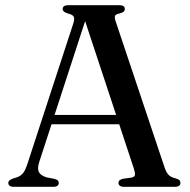

<svg xmlns="http://www.w3.org/2000/svg" viewBox="-20 -720 731 740"><path d="M165.5 -277H456.5L459.5 -241H161ZM206.5 -15Q206.5 -8.5 201.5 -4.2Q196.5 0 185.5 0H33Q22.5 0 17.2 -4Q12 -8 12 -15Q12 -20 15.2 -23.5Q18.5 -27 27.5 -31L47.5 -37.5Q61.5 -43 70 -54.2Q78.5 -65.5 87.5 -94L262.5 -629.5Q268 -647 264.5 -655Q261 -663 243.5 -667.5Q231.5 -671 226.5 -675.2Q221.5 -679.5 221.5 -685.5Q221.5 -692.5 227 -696.2Q232.5 -700 243 -700H440Q451 -700 456 -696.2Q461 -692.5 461 -685.5Q461 -679 456.5 -675Q452 -671 440.5 -668Q426 -665 423.5 -659.2Q421 -653.5 425 -640L614.5 -74Q621 -55 630 -45.8Q639 -36.5 656 -33Q667.5 -29.5 671.5 -25.5Q675.5 -21.5 675.5 -15Q675.5 -8.5 670.2 -4.2Q665 0 654 0H457.5Q447 0 441.8 -4.2Q436.5 -8.5 436.5 -15Q436.5 -21 440.5 -24.8Q444.5 -28.5 453.5 -31L487 -35.5Q499.5 -38.5 500.2 -46.5Q501 -54.5 495.5 -71.5L302.5 -655.5L316.5 -664.5L132 -98Q126 -80 127 -68.2Q128 -56.5 136 -49Q144 -41.5 159.5 -36.5L190 -30.5Q198.5 -28 202.5 -24.8Q206.5 -21.5 206.5 -15Z"/></svg>

Font: Fraunces 48pt
Style: Regular
Weight: 400
Version: Version 1.000;[b76b70a41]